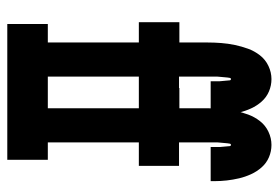

<svg xmlns="http://www.w3.org/2000/svg" viewBox="-142 -642 783 540"><g transform="rotate(90 250.0 -371.5)"><path d="M47 0V-114H99V-370H42V-484H99V-563Q99 -582 100.5 -601.5Q102 -621 106 -640Q110 -659 116.5 -677Q123 -695 135 -710.5Q147 -726 165 -734.5Q183 -743 202 -743Q220 -743 236.5 -736Q253 -729 265 -715.5Q277 -702 284.5 -685.5Q292 -669 296 -652Q300 -635 302 -617.5Q304 -600 304 -582V-572H208V-575Q208 -578 208 -581Q208 -584 208 -586.5Q208 -589 208 -592Q208 -595 208 -597.5Q208 -600 207.5 -603Q207 -606 207 -608.5Q207 -611 206.5 -614Q206 -617 206 -619.5Q206 -622 205.5 -625.5Q205 -629 202 -629Q199 -629 198.5 -625.5Q198 -622 197.5 -619Q197 -616 197 -613.5Q197 -611 196.5 -608Q196 -605 196 -602.5Q196 -600 195.5 -597Q195 -594 195 -591Q195 -588 195 -585.5Q195 -583 195 -580Q195 -577 195 -574Q195 -571 195 -568.5Q195 -566 195 -563V-483H261V-370H195V-114H244V0ZM232 0V-114H284V-370H227V-484H284V-563Q284 -582 285.5 -601.5Q287 -621 291 -640Q295 -659 301.5 -677Q308 -695 320 -710.5Q332 -726 350 -734.5Q368 -743 387 -743Q405 -743 421.5 -736Q438 -729 450 -715.5Q462 -702 469.5 -685.5Q477 -669 481 -652Q485 -635 487 -617.5Q489 -600 489 -582V-572H393V-575Q393 -578 393 -581Q393 -584 393 -586.5Q393 -589 393 -592Q393 -595 393 -597.5Q393 -600 392.5 -603Q392 -606 392 -608.5Q392 -611 391.5 -614Q391 -617 391 -619.5Q391 -622 390.5 -625.5Q390 -629 387 -629Q384 -629 383.5 -625.5Q383 -622 382.5 -619Q382 -616 382 -613.5Q382 -611 381.5 -608Q381 -605 381 -602.5Q381 -600 380.5 -597Q380 -594 380 -591Q380 -588 380 -585.5Q380 -583 380 -580Q380 -577 380 -574Q380 -571 380 -568.5Q380 -566 380 -563V-483H446V-370H380V-114H429V0Z"/></g></svg>

Font: Iosevka Curly Slab Heavy
Style: Regular
Weight: 900
Monospace: yes
Designer: Belleve Invis
Foundry: Belleve Invis
Version: Version 22.1.2; ttfautohint (v1.8.4)